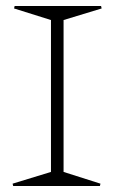

<svg xmlns="http://www.w3.org/2000/svg" viewBox="-20 -620 381 640"><path d="M22 -7.8 149.9 -46.9V-553.2L26.9 -591.8L28.8 -600.1H316.9L318.8 -591.8L191.9 -553.2V-46.9L314.9 -7.8L313 0H23.9Z"/></svg>

Font: Halibut Thin
Style: Regular
Weight: 250
Designer: Matteo Maggi
Foundry: Collletttivo
Version: Version 3.080 | FøM Fix